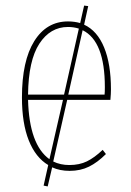

<svg xmlns="http://www.w3.org/2000/svg" viewBox="-20 -606 473 692"><path d="M377.9 -246.1H222.2L171.9 -23.9Q197.8 -11.2 230 -11.2Q266.1 -11.2 293.2 -24.4Q320.3 -37.6 350.1 -65.9L361.8 -50.8Q331.5 -20.5 300.8 -5.4Q270 9.8 231 9.8Q195.3 9.8 168 -2.9L151.9 65.9L137.2 63L153.8 -11.2Q108.4 -38.1 83.7 -99.9Q59.1 -161.6 59.1 -254.9Q59.1 -386.7 103.5 -457.8Q147.9 -528.8 225.1 -528.8Q248 -528.8 269 -522.9L283.2 -585.9L297.9 -584L283.2 -517.1Q330.6 -495.1 355.2 -435.1Q379.9 -375 379.9 -284.2Q379.9 -268.6 377.9 -246.1ZM225.1 -508.8Q161.1 -508.8 121.8 -448.5Q82.5 -388.2 81.1 -265.1H210.9L264.2 -502.9Q245.6 -508.8 225.1 -508.8ZM357.9 -292Q357.9 -458 277.8 -497.1L226.1 -265.1H356.9Q357.9 -272.9 357.9 -292ZM158.2 -32.2 207 -246.1H81.1Q85.4 -84.5 158.2 -32.2Z"/></svg>

Font: Fira Sans Compressed Thin
Style: Regular
Weight: 100
Width: 1
Designer: Carrois Corporate & Edenspiekermann AG
Foundry: Carrois Corporate GbR & Edenspiekermann AG
Version: Version 4.203;PS 004.203;hotconv 1.0.88;makeotf.lib2.5.64775